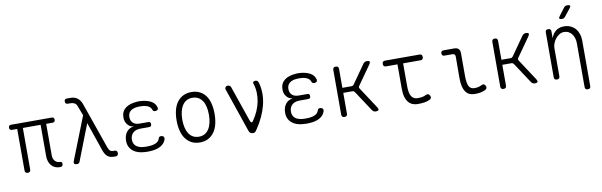

<svg xmlns="http://www.w3.org/2000/svg" viewBox="-57 -1374 6713 2140"><g transform="rotate(-10 3300.0 -304.0)"><path d="M514 10Q484 10 459.5 -1Q435 -12 418.5 -31.5Q402 -51 393 -78Q384 -105 384 -136V-492H183V-22Q183 -6 175 2Q167 10 151 10Q135 10 127 2Q119 -6 119 -22V-492H61Q46 -492 38.5 -499.5Q31 -507 31 -521Q31 -536 38.5 -543Q46 -550 60 -550H520Q534 -550 541 -543Q548 -536 548 -521Q548 -507 541 -499.5Q534 -492 520 -492H447V-134Q447 -95 468.5 -71.5Q490 -48 524 -47Q537 -47 543 -41Q549 -35 549 -23Q549 -5 541 2.5Q533 10 514 10Z M740 -12Q736 -1 728 4.5Q720 10 708 10Q685 10 677.5 -0.5Q670 -11 679 -33L869 -515L826 -627Q817 -651 798 -661Q779 -671 754 -671H724Q709 -671 701.5 -678.5Q694 -686 694 -701Q694 -716 701.5 -723Q709 -730 724 -730H766Q811 -730 842.5 -706Q874 -682 889 -640L1073 -114Q1084 -85 1096.5 -75Q1109 -65 1129 -65H1145Q1161 -65 1169 -57Q1177 -49 1177 -32Q1177 -16 1169 -8Q1161 0 1145 0H1128Q1083 0 1056 -22Q1029 -44 1012 -92L899 -421Z M1700 -463Q1704 -454 1703 -446Q1702 -438 1698 -432.5Q1694 -427 1685.5 -424Q1677 -421 1665 -421Q1661 -421 1657 -422.5Q1653 -424 1650 -426Q1647 -428 1644 -432.5Q1641 -437 1639 -442Q1631 -469 1603 -484Q1575 -499 1533 -501Q1521 -502 1509.5 -502Q1498 -502 1486 -501Q1433 -498 1403 -474Q1373 -450 1373 -405Q1373 -363 1399 -338.5Q1425 -314 1475 -314H1570Q1585 -314 1591.5 -307Q1598 -300 1598 -286Q1598 -271 1591.5 -264Q1585 -257 1570 -257H1474Q1419 -257 1388 -228.5Q1357 -200 1357 -151Q1357 -104 1389 -78Q1421 -52 1477 -49Q1492 -48 1507.5 -48Q1523 -48 1538 -49Q1586 -52 1616 -68Q1646 -84 1654 -113Q1656 -119 1658.5 -123Q1661 -127 1664 -129.5Q1667 -132 1671 -133.5Q1675 -135 1680 -135Q1691 -135 1699.5 -132Q1708 -129 1712.5 -123Q1717 -117 1718 -109.5Q1719 -102 1716 -92Q1701 -46 1654.5 -20Q1608 6 1538 9Q1523 10 1507.5 10Q1492 10 1477 9Q1434 7 1399.5 -4.5Q1365 -16 1341 -36.5Q1317 -57 1304 -85.5Q1291 -114 1291 -151Q1291 -211 1321.5 -250Q1352 -289 1404 -294Q1361 -298 1334 -331Q1307 -364 1307 -412Q1307 -447 1319.5 -473Q1332 -499 1355.5 -517.5Q1379 -536 1412 -546Q1445 -556 1486 -559Q1498 -560 1509.5 -560Q1521 -560 1533 -559Q1598 -554 1642 -530.5Q1686 -507 1700 -463Z M2100 10Q2047 10 2007 -10.5Q1967 -31 1939.5 -68.5Q1912 -106 1898.5 -158.5Q1885 -211 1885 -275Q1885 -340 1898.5 -392.5Q1912 -445 1939.5 -482Q1967 -519 2007.5 -539.5Q2048 -560 2101 -560Q2155 -560 2195.5 -539.5Q2236 -519 2262.5 -482Q2289 -445 2302 -393Q2315 -341 2315 -277Q2315 -212 2301.5 -159Q2288 -106 2260.5 -68.5Q2233 -31 2193 -10.5Q2153 10 2100 10ZM2100 -55Q2137 -55 2165 -70.5Q2193 -86 2212 -115Q2231 -144 2241 -185.5Q2251 -227 2251 -277Q2251 -327 2242 -367Q2233 -407 2214 -435.5Q2195 -464 2167 -479.5Q2139 -495 2101 -495Q2063 -495 2035 -479.5Q2007 -464 1988 -435Q1969 -406 1959 -365.5Q1949 -325 1949 -275Q1949 -225 1958.5 -184.5Q1968 -144 1987 -115Q2006 -86 2034.5 -70.5Q2063 -55 2100 -55Z M2653 -26 2483 -523Q2481 -530 2482.5 -537Q2484 -544 2488 -549Q2492 -554 2498.5 -557Q2505 -560 2511 -560Q2524 -560 2534.5 -554Q2545 -548 2549 -535L2688 -131Q2694 -115 2703 -111.5Q2712 -108 2720 -120Q2755 -171 2778 -223Q2801 -275 2811 -327.5Q2821 -380 2818.5 -432.5Q2816 -485 2799 -535Q2797 -542 2798.5 -546.5Q2800 -551 2804 -554Q2808 -557 2813.5 -558.5Q2819 -560 2826 -560Q2844 -560 2852.5 -549Q2861 -538 2864 -523Q2880 -461 2879 -398.5Q2878 -336 2862 -274Q2846 -212 2817 -149.5Q2788 -87 2747 -26Q2737 -10 2728 0Q2719 10 2700 10Q2681 10 2670 1Q2659 -8 2653 -26Z M3500 -463Q3504 -454 3503 -446Q3502 -438 3498 -432.5Q3494 -427 3485.5 -424Q3477 -421 3465 -421Q3461 -421 3457 -422.5Q3453 -424 3450 -426Q3447 -428 3444 -432.5Q3441 -437 3439 -442Q3431 -469 3403 -484Q3375 -499 3333 -501Q3321 -502 3309.5 -502Q3298 -502 3286 -501Q3233 -498 3203 -474Q3173 -450 3173 -405Q3173 -363 3199 -338.5Q3225 -314 3275 -314H3370Q3385 -314 3391.5 -307Q3398 -300 3398 -286Q3398 -271 3391.5 -264Q3385 -257 3370 -257H3274Q3219 -257 3188 -228.5Q3157 -200 3157 -151Q3157 -104 3189 -78Q3221 -52 3277 -49Q3292 -48 3307.5 -48Q3323 -48 3338 -49Q3386 -52 3416 -68Q3446 -84 3454 -113Q3456 -119 3458.5 -123Q3461 -127 3464 -129.5Q3467 -132 3471 -133.5Q3475 -135 3480 -135Q3491 -135 3499.5 -132Q3508 -129 3512.5 -123Q3517 -117 3518 -109.5Q3519 -102 3516 -92Q3501 -46 3454.5 -20Q3408 6 3338 9Q3323 10 3307.5 10Q3292 10 3277 9Q3234 7 3199.5 -4.5Q3165 -16 3141 -36.5Q3117 -57 3104 -85.5Q3091 -114 3091 -151Q3091 -211 3121.5 -250Q3152 -289 3204 -294Q3161 -298 3134 -331Q3107 -364 3107 -412Q3107 -447 3119.5 -473Q3132 -499 3155.5 -517.5Q3179 -536 3212 -546Q3245 -556 3286 -559Q3298 -560 3309.5 -560Q3321 -560 3333 -559Q3398 -554 3442 -530.5Q3486 -507 3500 -463Z M3736 10Q3719 10 3711 2Q3703 -6 3703 -22V-528Q3703 -544 3711 -552Q3719 -560 3736 -560Q3752 -560 3760 -552Q3768 -544 3768 -528V-314H3871Q3879 -314 3886 -317.5Q3893 -321 3898 -328L4047 -540Q4055 -550 4065 -555Q4075 -560 4087 -560Q4113 -560 4118 -550Q4123 -540 4109 -519L3956 -302Q3951 -295 3951 -288Q3951 -281 3955 -274L4113 -33Q4127 -11 4121 -0.5Q4115 10 4090 10Q4077 10 4067.5 4.5Q4058 -1 4050 -11L3897 -243Q3892 -250 3886 -253.5Q3880 -257 3871 -257H3768V-22Q3768 -6 3760 2Q3752 10 3736 10Z M4681 -530Q4695 -530 4702.5 -521Q4710 -512 4710 -497.5Q4710 -483 4702.5 -474Q4695 -465 4681 -465H4482V-209Q4482 -128 4505 -91.5Q4528 -55 4574 -55Q4601 -55 4624 -58.5Q4647 -62 4671 -74Q4686 -81 4697 -77.5Q4708 -74 4715 -60Q4724 -45 4720 -33Q4716 -21 4703 -14Q4672 0 4640.5 5Q4609 10 4565 10Q4533 10 4506 -1Q4479 -12 4459 -36.5Q4439 -61 4428.5 -99Q4418 -137 4418 -191V-465H4286Q4272 -465 4264.5 -474Q4257 -483 4257 -497.5Q4257 -512 4264.5 -521Q4272 -530 4286 -530Z M5137 -209Q5137 -128 5155 -91.5Q5173 -55 5218 -55Q5240 -55 5259.5 -59Q5279 -63 5301 -74Q5316 -82 5327 -78Q5338 -74 5345 -60Q5353 -45 5349.5 -33.5Q5346 -22 5332 -14Q5303 0 5275 5Q5247 10 5210 10Q5177 10 5152 -1Q5127 -12 5109 -36.5Q5091 -61 5081.5 -99Q5072 -137 5072 -191L5073 -437Q5073 -453 5064.5 -461.5Q5056 -470 5039 -470H4950Q4936 -470 4928.5 -477.5Q4921 -485 4921 -500Q4921 -515 4928.5 -522.5Q4936 -530 4951 -530H5070Q5104 -530 5120.5 -513.5Q5137 -497 5137 -463Z M5536 10Q5519 10 5511 2Q5503 -6 5503 -22V-528Q5503 -544 5511 -552Q5519 -560 5536 -560Q5552 -560 5560 -552Q5568 -544 5568 -528V-314H5671Q5679 -314 5686 -317.5Q5693 -321 5698 -328L5847 -540Q5855 -550 5865 -555Q5875 -560 5887 -560Q5913 -560 5918 -550Q5923 -540 5909 -519L5756 -302Q5751 -295 5751 -288Q5751 -281 5755 -274L5913 -33Q5927 -11 5921 -0.5Q5915 10 5890 10Q5877 10 5867.5 4.5Q5858 -1 5850 -11L5697 -243Q5692 -250 5686 -253.5Q5680 -257 5671 -257H5568V-22Q5568 -6 5560 2Q5552 10 5536 10Z M6172 -341V-22Q6172 -6 6164.5 2Q6157 10 6140 10Q6123 10 6115.5 2Q6108 -6 6108 -22V-528Q6108 -544 6115.5 -552Q6123 -560 6140 -560Q6157 -560 6164.5 -552Q6172 -544 6172 -528V-452Q6190 -503 6226.5 -531.5Q6263 -560 6318 -560Q6358 -560 6390.5 -545.5Q6423 -531 6445.5 -505.5Q6468 -480 6480 -445Q6492 -410 6492 -368V145Q6492 162 6484.5 169.5Q6477 177 6460 177Q6443 177 6435.5 169.5Q6428 162 6428 145V-351Q6428 -380 6420 -406.5Q6412 -433 6397 -453.5Q6382 -474 6359.5 -486Q6337 -498 6308 -498Q6280 -498 6255.5 -483Q6231 -468 6212.5 -445Q6194 -422 6183 -394Q6172 -366 6172 -341ZM6349 -663Q6341 -653 6332 -649Q6323 -645 6311 -645Q6288 -645 6283.5 -654Q6279 -663 6293 -682L6356 -765Q6363 -775 6373 -780Q6383 -785 6396 -785Q6421 -785 6426 -775Q6431 -765 6415 -746Z"/></g></svg>

Font: Maple Mono NL ExtraLight
Style: Regular
Weight: 275
Monospace: yes
Designer: subframe7536
Version: Version 7.000